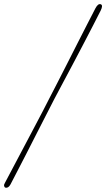

<svg xmlns="http://www.w3.org/2000/svg" viewBox="-55 -768 512 926"><path d="M207 -290.5Q192.5 -262 170.8 -219.8Q149 -177.5 124.2 -128.8Q99.5 -80 75 -32.2Q50.5 15.5 29.5 56Q8.5 96.5 -4.5 121.5Q-15 140.5 -29 137Q-34 135 -35.2 128.5Q-36.5 122 -31 113.5Q-15 83.5 7.2 41.2Q29.5 -1 54.8 -48.8Q80 -96.5 105 -143.8Q130 -191 151 -231.2Q172 -271.5 185.5 -298.5Q200 -326.5 221.8 -368.8Q243.5 -411 268.8 -460.8Q294 -510.5 319.5 -560.8Q345 -611 367.5 -654.8Q390 -698.5 405.5 -728.5Q418.5 -753 432 -747Q442.5 -742 431 -718Q416.5 -688.5 394.2 -645.8Q372 -603 346.5 -554Q321 -505 295 -456Q269 -407 246 -364Q223 -321 207 -290.5Z"/></svg>

Font: Fraunces 144pt S100 Thin
Style: Italic
Weight: 100
Italic angle: -16°
Version: Version 1.000; ttfautohint (v1.8.3)